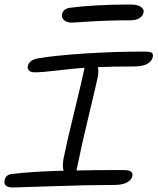

<svg xmlns="http://www.w3.org/2000/svg" viewBox="-30 -873 697 849"><path d="M289.1 -772.9Q264.6 -772.9 252.9 -784.2Q241.2 -795.4 244.1 -810.1Q246.1 -820.3 254.9 -828.6Q263.7 -836.9 280.8 -838.9Q392.6 -853 547.9 -853Q579.6 -853 593.8 -842Q607.9 -831.1 605 -818.8Q602.1 -802.2 586.4 -792.7Q570.8 -783.2 546.9 -783.2Q450.2 -783.2 370.8 -778.1Q291.5 -772.9 289.1 -772.9ZM26.9 -43.9Q5.4 -43.9 -3.7 -52.2Q-12.7 -60.5 -9.8 -75.2Q-4.9 -101.6 24.9 -104Q121.1 -115.2 251 -118.2Q245.1 -138.2 251 -171.9Q266.6 -249.5 299.6 -383.5Q332.5 -517.6 341.8 -564Q341.8 -565.9 344.2 -573.2Q292 -569.8 224.9 -561.5Q157.7 -553.2 122.1 -553.2Q107.4 -553.2 99.1 -560.5Q90.8 -567.9 92.8 -581.1Q99.1 -607.9 139.2 -615.2Q219.2 -628.4 349.9 -636.7Q480.5 -645 606.9 -645Q631.8 -645 639.9 -640.4Q647.9 -635.7 646 -623Q637.2 -579.1 562 -579.1Q467.3 -579.1 402.8 -576.2Q407.2 -558.6 402.8 -535.2Q397.5 -507.3 363.8 -367.7Q330.1 -228 309.1 -124Q308.1 -122.1 308.1 -119.1Q373 -121.1 514.2 -121.1Q540 -121.1 548.8 -114.5Q557.6 -107.9 555.2 -95.2Q552.2 -77.6 532 -66.4Q511.7 -55.2 476.1 -55.2Q356.9 -55.2 201.9 -49.6Q46.9 -43.9 26.9 -43.9Z"/></svg>

Font: Shantell Sans Irregular
Style: Italic
Weight: 300
Italic angle: -11.31°
Designer: Stephen Nixon, Anya Danilova, Shantell Martin
Foundry: Arrow Type
Version: Version 1.006;[9816181b4]